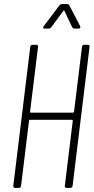

<svg xmlns="http://www.w3.org/2000/svg" viewBox="-20 -919 458 939"><path d="M295 -866 333 -786C336 -782 339 -779 344 -779H364C372 -779 375 -784 372 -791L319 -893C317 -897 313 -899 308 -899H282C277 -899 273 -896 270 -892L194 -791C189 -784 191 -779 198 -779H219C224 -779 228 -782 231 -786L290 -866C291 -868 295 -868 295 -866ZM381 -690 342 -372C341 -370 339 -368 337 -368H131C129 -368 127 -370 127 -372L166 -690C167 -696 164 -700 158 -700H139C133 -700 129 -696 128 -690L45 -10C44 -4 48 0 53 0H72C78 0 82 -4 83 -10L122 -329C122 -331 124 -333 126 -333H333C335 -333 336 -331 336 -329L297 -10C296 -4 300 0 306 0H324C330 0 334 -4 335 -10L418 -690C419 -696 416 -700 410 -700H391C386 -700 381 -696 381 -690Z"/></svg>

Font: Barlow Condensed ExtraLight
Style: Italic
Weight: 275
Width: 3
Italic angle: -7°
Designer: Jeremy Tribby
Foundry: Tribby Type
Version: Version 1.422;hotconv 1.0.109;makeotfexe 2.5.65596